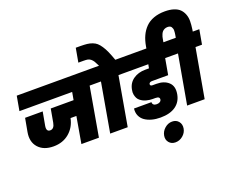

<svg xmlns="http://www.w3.org/2000/svg" viewBox="-197 -1410 2575 2102"><g transform="rotate(-20 1090.5 -359.0)"><path d="M23.9 -570.8 54.2 -740.2H948.2L918 -570.8H841.8L742.2 0H538.1L591.8 -308.1H523.9Q502.4 -205.6 428.2 -142.8Q354 -80.1 245.1 -80.1Q129.9 -80.1 69.3 -147.9Q8.8 -215.8 28.8 -326.2L57.1 -481H262.2L233.9 -325.2Q221.7 -257.8 270 -257.8Q315.9 -257.8 328.1 -325.2L356 -481H622.1L638.2 -570.8Z M1077.6 0H873.5L973.6 -570.8H896.5L926.8 -740.2H1012.7Q994.6 -777.8 983.4 -796.1Q972.2 -814.5 956.1 -828.1Q939.9 -841.8 921.1 -845.5Q902.3 -849.1 870.6 -849.1H811.5L840.8 -1012.2H896.5Q941.9 -1011.7 972.4 -1008.3Q1002.9 -1004.9 1032.2 -993.9Q1061.5 -982.9 1081.5 -965.3Q1101.6 -947.8 1122.8 -916Q1144 -884.3 1162.4 -843Q1180.7 -801.8 1202.6 -740.2H1283.7L1253.4 -570.8H1177.7Z M1234.4 -570.8 1263.7 -740.2H1845.7L1816.4 -570.8H1721.7L1688.5 -383.8H1499.5Q1485.4 -383.8 1475.6 -377.9Q1465.8 -372.1 1464.4 -361.8Q1462.4 -350.1 1469.5 -344.5Q1476.6 -338.9 1490.7 -338.9H1534.7Q1624.5 -338.9 1675.5 -291.5Q1726.6 -244.1 1710.4 -153.8Q1695.3 -68.4 1629.6 -22.2Q1564 23.9 1452.6 23.9Q1398.9 23.9 1353.3 11.7Q1307.6 -0.5 1273.7 -23.9Q1239.7 -47.4 1223.1 -84.7Q1206.5 -122.1 1212.4 -168.9H1415.5Q1414.1 -153.3 1422.4 -143.6Q1430.7 -133.8 1440.9 -130.9Q1451.2 -127.9 1463.4 -127.9Q1484.4 -127.9 1499.5 -136.7Q1514.6 -145.5 1517.6 -162.1Q1520.5 -178.2 1510 -187.5Q1499.5 -196.8 1471.7 -196.8H1439.5Q1422.9 -196.8 1406 -199Q1389.2 -201.2 1368.9 -206.3Q1348.6 -211.4 1331.8 -220Q1314.9 -228.5 1298.8 -241.7Q1282.7 -254.9 1273.7 -272.9Q1264.6 -291 1260 -314.9Q1255.4 -338.9 1261.7 -369.1Q1274.9 -444.3 1333.3 -485.1Q1391.6 -525.9 1473.6 -525.9H1516.6L1525.4 -570.8Z M1514.2 335Q1466.8 335 1439.7 302.2Q1412.6 269.5 1420.9 223.1Q1429.2 175.3 1468 141.6Q1506.8 107.9 1554.2 107.9Q1602.1 107.9 1629.2 141.4Q1656.2 174.8 1647.9 223.1Q1639.6 270 1600.8 302.5Q1562 335 1514.2 335Z M1557.1 -695.8 1568.8 -765.1Q1580.1 -830.6 1603.8 -881.8Q1627.4 -933.1 1665.8 -972.2Q1704.1 -1011.2 1761.5 -1032.2Q1818.8 -1053.2 1892.1 -1053.2Q1951.7 -1053.2 1995.6 -1038.8Q2039.6 -1024.4 2064.7 -998.8Q2089.8 -973.1 2103.5 -937Q2117.2 -900.9 2116.7 -857.7Q2116.2 -814.5 2108.9 -765.1L2105 -740.2H2181.2L2150.9 -570.8H2075.2L1974.1 0H1770L1871.1 -570.8H1793.9L1824.2 -740.2H1907.2L1913.1 -774.9Q1915 -787.1 1916 -796.6Q1917 -806.2 1917.5 -819.6Q1918 -833 1914.8 -843Q1911.6 -853 1906 -862.5Q1900.4 -872.1 1888.9 -877Q1877.4 -881.8 1861.8 -881.8Q1841.8 -881.8 1825.9 -874Q1810.1 -866.2 1800.8 -855.7Q1791.5 -845.2 1784.4 -829.1Q1777.3 -813 1774.4 -801.3Q1771.5 -789.6 1769 -774.9L1754.9 -695.8Z"/></g></svg>

Font: SVN-Poppins Black
Style: Italic
Weight: 900
Italic angle: -10°
Designer: Ninad Kale (Devanagari), Jonny Pinhorn (Latin)
Foundry: Indian Type Foundry
Version: Version 3.002 2017